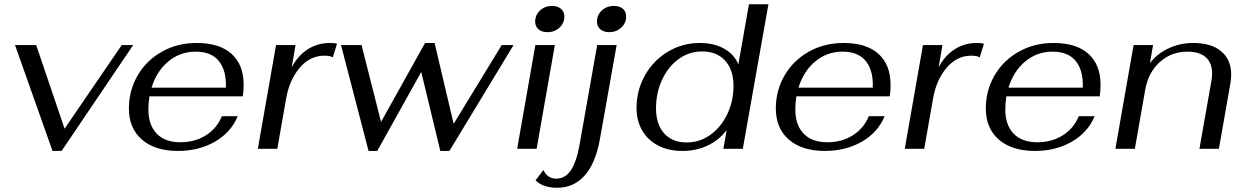

<svg xmlns="http://www.w3.org/2000/svg" viewBox="-20 -703 5881 907"><path d="M51 -490H151L285 -95L555 -490H609L271 10H228Z M681 -186Q681 -113 720 -72Q759 -31 832 -31Q901 -31 953 -64Q1005 -97 1028 -154H1103Q1071 -77 995 -33.5Q919 10 821 10Q712 10 650.5 -43.5Q589 -97 589 -190Q589 -277 631 -348Q673 -419 746 -459.5Q819 -500 909 -500Q1017 -500 1074 -448.5Q1131 -397 1131 -302Q1131 -273 1127 -248H686Q681 -215 681 -186ZM696 -289H1047Q1050 -370 1014 -414.5Q978 -459 904 -459Q831 -459 775.5 -413Q720 -367 696 -289Z M1284 -490H1376L1358 -385Q1387 -440 1433.5 -470Q1480 -500 1539 -500Q1563 -500 1572 -496L1552 -432Q1539 -440 1512 -440Q1444 -440 1395.5 -382.5Q1347 -325 1332 -239L1290 0H1198Z M1591 -490H1688L1780 -127L1988 -500H2033L2123 -118L2350 -490H2406L2103 10H2060L1970 -363L1762 10H1721Z M2508 -601Q2508 -632 2531 -653.5Q2554 -675 2588 -675Q2614 -675 2630 -661.5Q2646 -648 2646 -625Q2646 -594 2623 -572.5Q2600 -551 2566 -551Q2540 -551 2524 -564.5Q2508 -578 2508 -601ZM2509 -490H2601L2515 0H2423Z M2800 -601Q2800 -632 2823 -653.5Q2846 -675 2880 -675Q2907 -675 2922.5 -661.5Q2938 -648 2938 -625Q2938 -594 2914.5 -572.5Q2891 -551 2858 -551Q2832 -551 2816 -564.5Q2800 -578 2800 -601ZM2510 149 2547 100Q2566 141 2608 141Q2650 141 2677 101Q2704 61 2719 -26L2801 -490H2893L2814 -46Q2794 67 2742.5 125.5Q2691 184 2612 184Q2545 184 2510 149Z M2987 -193Q2987 -277 3027 -347.5Q3067 -418 3135.5 -459Q3204 -500 3286 -500Q3352 -500 3400 -473.5Q3448 -447 3468 -399L3518 -683H3610L3489 0H3397L3413 -89Q3377 -41 3323 -15.5Q3269 10 3204 10Q3138 10 3089 -15.5Q3040 -41 3013.5 -87Q2987 -133 2987 -193ZM3445 -298Q3445 -373 3405.5 -416.5Q3366 -460 3297 -460Q3236 -460 3186.5 -424.5Q3137 -389 3108 -327Q3079 -265 3079 -191Q3079 -116 3117.5 -73Q3156 -30 3224 -30Q3285 -30 3335.5 -66Q3386 -102 3415.5 -163.5Q3445 -225 3445 -298Z M3737 -186Q3737 -113 3776 -72Q3815 -31 3888 -31Q3957 -31 4009 -64Q4061 -97 4084 -154H4159Q4127 -77 4051 -33.5Q3975 10 3877 10Q3768 10 3706.5 -43.5Q3645 -97 3645 -190Q3645 -277 3687 -348Q3729 -419 3802 -459.5Q3875 -500 3965 -500Q4073 -500 4130 -448.5Q4187 -397 4187 -302Q4187 -273 4183 -248H3742Q3737 -215 3737 -186ZM3752 -289H4103Q4106 -370 4070 -414.5Q4034 -459 3960 -459Q3887 -459 3831.5 -413Q3776 -367 3752 -289Z M4340 -490H4432L4414 -385Q4443 -440 4489.5 -470Q4536 -500 4595 -500Q4619 -500 4628 -496L4608 -432Q4595 -440 4568 -440Q4500 -440 4451.5 -382.5Q4403 -325 4388 -239L4346 0H4254Z M4729 -186Q4729 -113 4768 -72Q4807 -31 4880 -31Q4949 -31 5001 -64Q5053 -97 5076 -154H5151Q5119 -77 5043 -33.5Q4967 10 4869 10Q4760 10 4698.5 -43.5Q4637 -97 4637 -190Q4637 -277 4679 -348Q4721 -419 4794 -459.5Q4867 -500 4957 -500Q5065 -500 5122 -448.5Q5179 -397 5179 -302Q5179 -273 5175 -248H4734Q4729 -215 4729 -186ZM4744 -289H5095Q5098 -370 5062 -414.5Q5026 -459 4952 -459Q4879 -459 4823.5 -413Q4768 -367 4744 -289Z M5335 -490H5427L5412 -404Q5444 -448 5499 -474Q5554 -500 5617 -500Q5702 -500 5749 -460.5Q5796 -421 5796 -352Q5796 -333 5793 -313L5738 0H5646L5703 -323Q5706 -341 5706 -356Q5706 -406 5676 -432.5Q5646 -459 5589 -459Q5513 -459 5458.5 -409.5Q5404 -360 5390 -279L5341 0H5249Z"/></svg>

Font: Fahkwang
Style: Italic
Weight: 400
Italic angle: -10°
Version: Version 1.000; ttfautohint (v1.6)